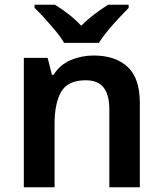

<svg xmlns="http://www.w3.org/2000/svg" viewBox="-20 -786 684 806"><path d="M373 -553Q464 -553 515.5 -505.5Q567 -458 567 -354V0H439V-327Q439 -388 415 -418.5Q391 -449 340 -449Q265 -449 237 -401Q209 -353 209 -264V0H80V-543H180L198 -472H205Q231 -514 276.5 -533.5Q322 -553 373 -553ZM249 -606Q236 -629 213.5 -656Q191 -683 167.5 -709Q144 -735 125 -753V-766H211Q237 -750 266.5 -727.5Q296 -705 321 -678Q348 -705 378 -727.5Q408 -750 434 -766H520V-753Q502 -735 478 -709Q454 -683 431.5 -656Q409 -629 395 -606Z"/></svg>

Font: Noto Sans Adlam Unjoined SemiBold
Style: Regular
Weight: 600
Version: Version 3.001